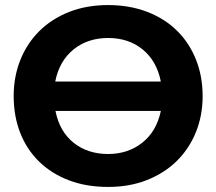

<svg xmlns="http://www.w3.org/2000/svg" viewBox="-20 -730 854 758"><path d="M407 8Q321 8 252.5 -18Q184 -44 135 -91.5Q86 -139 60 -205Q34 -271 34 -351Q34 -427 60 -492.5Q86 -558 134.5 -606.5Q183 -655 252 -682.5Q321 -710 407 -710Q490 -710 559 -684Q628 -658 677 -610.5Q726 -563 753 -496.5Q780 -430 780 -350Q780 -274 753.5 -208.5Q727 -143 678.5 -95Q630 -47 561 -19.5Q492 8 407 8ZM407 -580Q326 -580 270 -534.5Q214 -489 198 -408H615Q599 -489 543.5 -534.5Q488 -580 407 -580ZM407 -122Q485 -122 541.5 -166.5Q598 -211 615 -292H199Q215 -211 270.5 -166.5Q326 -122 407 -122Z"/></svg>

Font: Tilda Sans Extra Bold
Style: Regular
Weight: 800
Designer: ParaType Ltd
Foundry: ParaType Ltd
Version: Version 1.009